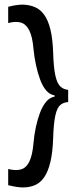

<svg xmlns="http://www.w3.org/2000/svg" viewBox="-20 -717 330 844"><path d="M279.7 -268.3Q259 -267.3 244.8 -255.2Q230.7 -243 223.2 -209Q215.7 -175 213.7 -110.3Q211.7 -48.3 201.7 -5.8Q191.7 36.7 174.5 61.7Q157.3 86.7 133.8 96.8Q110.3 107 79.7 107Q68.3 107 51.3 104.3Q34.3 101.7 16 97V26Q50 34.3 72.8 27.5Q95.7 20.7 109.2 -7.2Q122.7 -35 127.3 -88Q130 -122.7 137.5 -157.7Q145 -192.7 156 -221.7Q167 -250.7 182.8 -269.7Q198.7 -288.7 219.7 -292V-298Q199.3 -300.7 183.5 -318.8Q167.7 -337 156.7 -366.5Q145.7 -396 138.2 -431Q130.7 -466 127.3 -501.3Q122.7 -556.3 108.3 -584Q94 -611.7 71.2 -618Q48.3 -624.3 16 -615.7V-687Q33.3 -692 50.3 -694.3Q67.3 -696.7 79.3 -696.7Q109.3 -696 133.3 -685.8Q157.3 -675.7 174.5 -651.8Q191.7 -628 201.7 -587Q211.7 -546 213.7 -484.3Q215.7 -419 223.5 -384.3Q231.3 -349.7 245.5 -336.7Q259.7 -323.7 279.7 -322Z"/></svg>

Font: Bricolage Grotesque 96pt ExtraBold SemiCondensed
Style: Regular
Weight: 800
Width: 4
Version: Version 1.001;gftools[0.9.33.dev8+g029e19f]